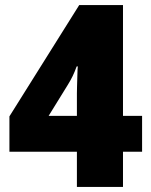

<svg xmlns="http://www.w3.org/2000/svg" viewBox="-20 -734 593 754"><path d="M538 -138H463V0H282V-138H17V-277L291 -714H463V-279H538ZM282 -368Q282 -376 282.5 -393Q283 -410 283.5 -428Q284 -446 284.5 -459Q285 -472 286 -473H281Q273 -451 265.5 -435.5Q258 -420 247 -402L171 -279H282Z"/></svg>

Font: Noto Sans Lao UI SemCond Blk
Style: Regular
Weight: 900
Width: 4
Designer: Monotype Design Team
Foundry: Monotype Imaging Inc.
Version: Version 2.000; ttfautohint (v1.8.4.7-5d5b)